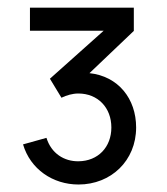

<svg xmlns="http://www.w3.org/2000/svg" viewBox="-20 -740 434 500"><path d="M328.5 -659.5V-720H58V-660H250L110 -535L140 -485.5C153.5 -492 169 -496.5 184 -496.5C235 -496.5 270 -459.5 270 -408C270 -357 235.5 -320.5 184.5 -320C147 -319.5 113.5 -340.5 101 -381L40 -364C59 -299.5 117.5 -259.5 184.5 -259.5C269 -259.5 334.5 -321.5 334.5 -408C334.5 -483 288 -541.5 213 -549.5Z"/></svg>

Font: Hauora Medium
Style: Regular
Weight: 500
Designer: Wayne Shih
Foundry: WCYS
Version: Version 1.001;hotconv 1.0.109;makeotfexe 2.5.65596